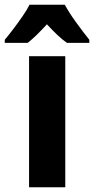

<svg xmlns="http://www.w3.org/2000/svg" viewBox="-62 -786 395 806"><path d="M212 0H60V-550H212ZM210 -766Q228 -733 256.5 -693.5Q285 -654 313 -619V-606H219Q199 -620 178.5 -639.5Q158 -659 135 -684Q112 -659 91.5 -639Q71 -619 54 -606H-42V-619Q-26 -638 -5.5 -665Q15 -692 33.5 -719Q52 -746 62 -766Z"/></svg>

Font: Noto Sans Arabic UI Cn XBd
Style: Regular
Weight: 800
Width: 3
Designer: Monotype Design Team, Nadine Chahine and Nizar Qandah
Foundry: Monotype Imaging Inc.
Version: Version 2.010; ttfautohint (v1.8.4.7-5d5b)